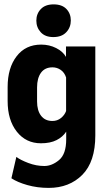

<svg xmlns="http://www.w3.org/2000/svg" viewBox="-20 -663 497 895"><path d="M33.2 168Q61 186.5 107.4 199.7Q153.8 212.9 207 212.9Q303.2 212.9 363.8 151.9Q424.3 90.8 424.3 -31.7V-446.3H287.6V-398.4H287.1Q273.4 -422.9 241.7 -439Q210 -455.1 171.9 -455.1Q99.1 -455.1 57.4 -400.6Q15.6 -346.2 15.6 -257.3V-191.9Q15.6 -103.5 58.3 -49.3Q101.1 4.9 170.9 4.9Q214.4 4.9 243.4 -9.8Q272.5 -24.4 288.6 -49.3V-13.7Q288.6 55.2 255.4 83Q222.2 110.8 186.5 110.8Q148.9 110.8 111.8 96.7Q74.7 82.5 56.2 68.4ZM152.8 -255.4Q152.8 -298.8 171.1 -324Q189.5 -349.1 224.6 -349.1Q246.1 -349.1 263.4 -336.9Q280.8 -324.7 288.1 -301.8V-145.5Q281.2 -126.5 264.2 -112.8Q247.1 -99.1 224.6 -99.1Q189.9 -99.1 171.4 -123.5Q152.8 -147.9 152.8 -189.9ZM149.4 -566.9Q149.4 -535.2 169.9 -512.7Q190.4 -490.2 228.5 -490.2Q267.6 -490.2 288.8 -512.7Q310.1 -535.2 310.1 -567.4Q310.1 -599.6 289.6 -621.1Q269 -642.6 230 -642.6Q190.9 -642.6 170.2 -620.6Q149.4 -598.6 149.4 -566.9Z"/></svg>

Font: Roboto Flex Super Cond Bold
Style: Regular
Weight: 700
Width: 3
Designer: Berlow after Robertson
Foundry: Google
Version: Version 3.000